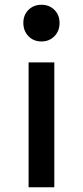

<svg xmlns="http://www.w3.org/2000/svg" viewBox="-20 -554 348 806"><path d="M78 -458Q78 -491 99.5 -512.5Q121 -534 154 -534Q187 -534 208.5 -512.5Q230 -491 230 -458Q230 -424 208.5 -402Q187 -380 154 -380Q121 -380 99.5 -402Q78 -424 78 -458ZM100 -292H208V232H100Z"/></svg>

Font: Amiko SemiBold
Style: Regular
Weight: 600
Designer: Pablo Impallari, Rodrigo Fuenzalida, Andres Torresi
Foundry: Impallari Type
Version: Version 1.001; ttfautohint (v1.3)